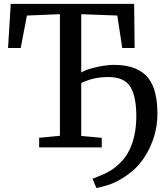

<svg xmlns="http://www.w3.org/2000/svg" viewBox="-20 -763 868 994"><path d="M479 210.5 459 162.3Q479.5 154.1 503.2 144.6Q526.9 135.2 552.8 119.6Q578.6 104 604.5 77.7Q630.5 52.3 648.6 16.5Q666.6 -19.3 676.2 -64.3Q685.7 -109.4 685.7 -160.9Q685.7 -264.2 654.5 -314.2Q623.2 -364.1 541.5 -364.1Q501.6 -364.1 468 -356.7Q434.4 -349.3 400.6 -333.4V-59.2L506.7 -49.6V0H182.7V-49.6L290.2 -59.9V-689.6L119.4 -682.5L87.2 -514.6H21.7L35.6 -743H674.5L677 -514.6H612.9L587.4 -682.5L400.6 -689.6V-387.3Q419.4 -399.1 450.5 -408.2Q481.6 -417.3 513.6 -422.2Q545.6 -427.2 567 -427.2Q634.1 -427.2 678.3 -409.3Q722.4 -391.5 748 -358.2Q773.7 -324.9 784.3 -278.3Q795 -231.6 795 -173.6Q795 -112 777.6 -56.1Q760.3 -0.2 731.8 44.7Q703.4 89.7 669.8 118.6Q629.4 152.6 594 171.2Q558.7 189.7 529.7 197.9Q500.6 206.2 479 210.5Z"/></svg>

Font: Merriweather Light
Style: Regular
Weight: 300
Designer: Eben Sorkin
Foundry: Eben Sorkin
Version: Version 2.100